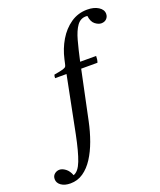

<svg xmlns="http://www.w3.org/2000/svg" viewBox="-346 -866 1029 1231"><g transform="rotate(-20 168.5 -250.5)"><path d="M345 -413H234L164 -80Q150 -13 128 47.5Q106 108 76 154.5Q46 201 7 228Q-32 255 -81 255Q-120 255 -144 238Q-168 221 -168 195Q-168 173 -153 160.5Q-138 148 -119 148Q-100 148 -78.5 164Q-57 180 -45 212Q-11 201 12 142Q35 83 58 -31L134 -413H56Q56 -428 60 -436Q107 -444 122.5 -449Q138 -454 142 -461Q145 -466 147.5 -478Q150 -490 154 -507Q169 -574 202.5 -630.5Q236 -687 286 -721.5Q336 -756 399 -756Q445 -756 475 -737Q505 -718 505 -689Q505 -669 491.5 -655.5Q478 -642 456 -642Q436 -642 414 -659Q392 -676 387 -717Q384 -718 377 -718Q339 -718 315.5 -685Q292 -652 276 -593.5Q260 -535 243 -457H352Q352 -446 350.5 -434.5Q349 -423 345 -413Z"/></g></svg>

Font: Tiro Gurmukhi
Style: Italic
Weight: 400
Italic angle: -11°
Designer: Gurmukhi: John Hudson & Fiona Ross, assisted by Paul Hanslow. Latin: John Hudson with Paul Hanslow, assisted by Kaja Soj
Foundry: Tiro Typeworks Ltd.
Version: Version 1.52